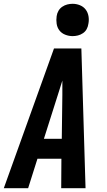

<svg xmlns="http://www.w3.org/2000/svg" viewBox="-41 -990 561 1010"><path d="M-21 0 243 -735H387L409 0H281L282 -155H156L107 0ZM190 -260H284L287 -490Q287 -509 287 -528Q287 -547 287 -566Q281 -547 275 -528Q269 -509 263 -490ZM341 -800Q321 -800 302 -807.5Q283 -815 271.5 -830Q260 -845 257 -865Q254 -885 257 -905Q259 -920 266.5 -933Q274 -946 286.5 -954.5Q299 -963 313 -966.5Q327 -970 341 -970Q361 -970 379.5 -962.5Q398 -955 409.5 -940Q421 -925 424.5 -905Q428 -885 424 -865Q422 -850 415 -837Q408 -824 395.5 -815.5Q383 -807 369 -803.5Q355 -800 341 -800Z"/></svg>

Font: Iosevka Extrabold Oblique
Style: Regular
Weight: 800
Italic angle: -9°
Monospace: yes
Designer: Belleve Invis
Foundry: Belleve Invis
Version: Version 32.5.0; ttfautohint (v1.8.4)